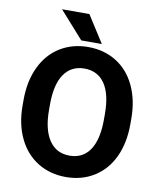

<svg xmlns="http://www.w3.org/2000/svg" viewBox="-97 -977 884 1063"><g transform="rotate(10 345.0 -445.5)"><path d="M647.5 -339.4Q647.5 -234.4 610.4 -155.3Q573.2 -76.2 504.2 -33.2Q435.1 9.8 345.7 9.8Q257.3 9.8 188 -32.7Q118.7 -75.2 80.6 -154.1Q42.5 -232.9 42 -335.4V-370.6Q42 -475.6 79.8 -555.4Q117.7 -635.3 186.8 -678Q255.9 -720.7 344.7 -720.7Q433.6 -720.7 502.7 -678Q571.8 -635.3 609.6 -555.4Q647.5 -475.6 647.5 -371.1ZM499 -371.6Q499 -483.4 459 -541.5Q418.9 -599.6 344.7 -599.6Q271 -599.6 231 -542.2Q190.9 -484.9 190.4 -374V-339.4Q190.4 -230.5 230.5 -170.4Q270.5 -110.4 345.7 -110.4Q419.4 -110.4 459 -168.2Q498.5 -226.1 499 -336.9ZM415 -750H299.3L164.6 -901.4H318.4Z"/></g></svg>

Font: RobotoInd
Style: Bold
Weight: 700
Designer: Google
Version: Version 2.001150; 2014